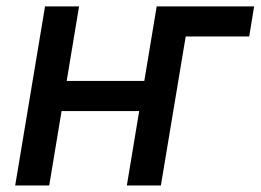

<svg xmlns="http://www.w3.org/2000/svg" viewBox="-20 -565 794 585"><path d="M754.3 -545.5 739.3 -453.8H545.8L470.2 0H366.5L404.1 -226.6H167.6L130 0H26.3L117.2 -545.5H220.9L183.2 -318.5H419.7L457.4 -545.5Z"/></svg>

Font: Inter UI Medium
Style: Italic
Weight: 500
Italic angle: 9.39999°
Designer: Rasmus Andersson
Foundry: rsms
Version: 3.2;8d6f07862